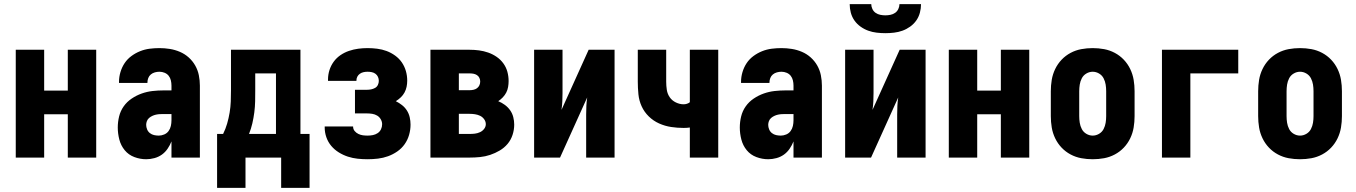

<svg xmlns="http://www.w3.org/2000/svg" viewBox="-20 -760 6540 926"><path d="M56 0V-520H193V-323H307V-520H444V0H307V-209H193V0Z M685 8Q656 8 628 -2.5Q600 -13 581.5 -35.5Q563 -58 555.5 -87Q548 -116 548 -145Q548 -172 554.5 -198.5Q561 -225 576.5 -247Q592 -269 615 -284.5Q638 -300 663.5 -309Q689 -318 715.5 -321Q742 -324 769 -324H807V-347Q807 -360 804 -372.5Q801 -385 793.5 -394.5Q786 -404 774 -409Q762 -414 749 -414Q738 -414 727 -411Q716 -408 707.5 -401Q699 -394 695 -383.5Q691 -373 691 -362V-360H554V-366Q554 -389 561 -412.5Q568 -436 581 -455.5Q594 -475 613.5 -489.5Q633 -504 655.5 -513Q678 -522 701.5 -525Q725 -528 749 -528Q774 -528 799 -524Q824 -520 847.5 -510Q871 -500 890 -483Q909 -466 921.5 -444Q934 -422 939 -397Q944 -372 944 -347V0H807V-78Q800 -60 788.5 -43Q777 -26 761 -14.5Q745 -3 725 2.5Q705 8 685 8ZM746 -106Q759 -106 772 -111.5Q785 -117 793 -128Q801 -139 804 -152.5Q807 -166 807 -180V-210H769Q760 -210 750.5 -209.5Q741 -209 732 -207Q723 -205 714.5 -201Q706 -197 699 -191Q692 -185 688.5 -176Q685 -167 685 -158Q685 -147 689.5 -136Q694 -125 703 -118Q712 -111 723 -108.5Q734 -106 746 -106Z M1027 146V-114H1056Q1068 -138 1075.5 -164Q1083 -190 1087.5 -217Q1092 -244 1093 -271Q1094 -298 1094 -325V-520H1429V-114H1473V146H1336V0H1164V146ZM1181 -114H1311V-406H1211V-325Q1211 -298 1210.5 -271.5Q1210 -245 1206.5 -218Q1203 -191 1197 -165Q1191 -139 1181 -114Z M1753 8Q1729 8 1705 5.5Q1681 3 1658 -4.5Q1635 -12 1614 -25Q1593 -38 1577.5 -56.5Q1562 -75 1554 -98Q1546 -121 1546 -145V-150H1683V-149Q1683 -137 1690.5 -128Q1698 -119 1708.5 -114Q1719 -109 1730 -107.5Q1741 -106 1753 -106Q1766 -106 1778.5 -108.5Q1791 -111 1801.5 -118Q1812 -125 1817.5 -136.5Q1823 -148 1823 -161Q1823 -173 1816.5 -184.5Q1810 -196 1799 -202.5Q1788 -209 1775.5 -211Q1763 -213 1750 -213H1692V-327H1750Q1760 -327 1770 -329Q1780 -331 1789 -336Q1798 -341 1802.5 -350.5Q1807 -360 1807 -370Q1807 -380 1803 -389Q1799 -398 1791 -404Q1783 -410 1773 -412Q1763 -414 1753 -414Q1743 -414 1733.5 -412Q1724 -410 1716 -404.5Q1708 -399 1703.5 -390.5Q1699 -382 1699 -372V-370H1562V-377Q1562 -400 1569 -422Q1576 -444 1589.5 -462.5Q1603 -481 1622 -494Q1641 -507 1663 -514.5Q1685 -522 1707.5 -525Q1730 -528 1753 -528Q1776 -528 1799.5 -525Q1823 -522 1844.5 -514Q1866 -506 1885.5 -492Q1905 -478 1918 -459Q1931 -440 1937.5 -417.5Q1944 -395 1944 -371Q1944 -356 1941 -341.5Q1938 -327 1931 -314Q1924 -301 1913 -290.5Q1902 -280 1889 -272Q1905 -264 1919 -253Q1933 -242 1942.5 -227Q1952 -212 1956 -194.5Q1960 -177 1960 -159Q1960 -134 1953 -109.5Q1946 -85 1931.5 -64.5Q1917 -44 1896 -29.5Q1875 -15 1851.5 -6.5Q1828 2 1803 5Q1778 8 1753 8Z M2056 0V-520H2245Q2268 -520 2290.5 -517Q2313 -514 2334.5 -506.5Q2356 -499 2375 -486Q2394 -473 2407.5 -454.5Q2421 -436 2427 -414Q2433 -392 2433 -369Q2433 -355 2430.5 -340.5Q2428 -326 2421.5 -313.5Q2415 -301 2405 -290.5Q2395 -280 2383 -272Q2400 -265 2415 -254Q2430 -243 2440.5 -228Q2451 -213 2455.5 -195Q2460 -177 2460 -159Q2460 -134 2452 -109.5Q2444 -85 2428 -66Q2412 -47 2390 -34Q2368 -21 2344 -13Q2320 -5 2295 -2.5Q2270 0 2245 0ZM2193 -325H2245Q2254 -325 2263.5 -327Q2273 -329 2280.5 -334.5Q2288 -340 2292 -348.5Q2296 -357 2296 -367Q2296 -376 2292 -384.5Q2288 -393 2280 -398Q2272 -403 2263 -404.5Q2254 -406 2245 -406H2193ZM2193 -114H2245Q2258 -114 2270.5 -115.5Q2283 -117 2295 -122.5Q2307 -128 2315 -138.5Q2323 -149 2323 -161Q2323 -174 2315 -185Q2307 -196 2295.5 -201.5Q2284 -207 2271 -209Q2258 -211 2245 -211H2193Z M2556 0V-520H2693V-312Q2693 -291 2692 -270.5Q2691 -250 2688 -230L2819 -520H2944V0H2807V-208Q2807 -229 2808 -249.5Q2809 -270 2812 -290L2681 0Z M3307 0V-145Q3300 -144 3292.5 -143.5Q3285 -143 3277 -143Q3247 -143 3217 -147.5Q3187 -152 3159 -164.5Q3131 -177 3109 -198.5Q3087 -220 3074.5 -247.5Q3062 -275 3059 -305.5Q3056 -336 3056 -366V-520H3193V-366Q3193 -346 3196 -326.5Q3199 -307 3210 -291Q3221 -275 3239.5 -266Q3258 -257 3277 -257Q3285 -257 3293 -259.5Q3301 -262 3307 -267V-520H3444V0Z M3685 8Q3656 8 3628 -2.5Q3600 -13 3581.5 -35.5Q3563 -58 3555.5 -87Q3548 -116 3548 -145Q3548 -172 3554.5 -198.5Q3561 -225 3576.5 -247Q3592 -269 3615 -284.5Q3638 -300 3663.5 -309Q3689 -318 3715.5 -321Q3742 -324 3769 -324H3807V-347Q3807 -360 3804 -372.5Q3801 -385 3793.5 -394.5Q3786 -404 3774 -409Q3762 -414 3749 -414Q3738 -414 3727 -411Q3716 -408 3707.5 -401Q3699 -394 3695 -383.5Q3691 -373 3691 -362V-360H3554V-366Q3554 -389 3561 -412.5Q3568 -436 3581 -455.5Q3594 -475 3613.5 -489.5Q3633 -504 3655.5 -513Q3678 -522 3701.5 -525Q3725 -528 3749 -528Q3774 -528 3799 -524Q3824 -520 3847.5 -510Q3871 -500 3890 -483Q3909 -466 3921.5 -444Q3934 -422 3939 -397Q3944 -372 3944 -347V0H3807V-78Q3800 -60 3788.5 -43Q3777 -26 3761 -14.5Q3745 -3 3725 2.5Q3705 8 3685 8ZM3746 -106Q3759 -106 3772 -111.5Q3785 -117 3793 -128Q3801 -139 3804 -152.5Q3807 -166 3807 -180V-210H3769Q3760 -210 3750.5 -209.5Q3741 -209 3732 -207Q3723 -205 3714.5 -201Q3706 -197 3699 -191Q3692 -185 3688.5 -176Q3685 -167 3685 -158Q3685 -147 3689.5 -136Q3694 -125 3703 -118Q3712 -111 3723 -108.5Q3734 -106 3746 -106Z M4056 0V-520H4193V-312Q4193 -291 4192 -270.5Q4191 -250 4188 -230L4319 -520H4444V0H4307V-208Q4307 -229 4308 -249.5Q4309 -270 4312 -290L4181 0ZM4250 -600Q4229 -600 4208 -602.5Q4187 -605 4167.5 -612Q4148 -619 4130.5 -631.5Q4113 -644 4101 -661Q4089 -678 4083.5 -698.5Q4078 -719 4078 -740H4182Q4182 -728 4187.5 -716.5Q4193 -705 4203 -698Q4213 -691 4225.5 -688.5Q4238 -686 4250 -686Q4262 -686 4274.5 -688.5Q4287 -691 4297 -698Q4307 -705 4312.5 -716.5Q4318 -728 4318 -740H4422Q4422 -719 4416.5 -698.5Q4411 -678 4399 -661Q4387 -644 4369.5 -631.5Q4352 -619 4332.5 -612Q4313 -605 4292 -602.5Q4271 -600 4250 -600Z M4556 0V-520H4693V-323H4807V-520H4944V0H4807V-209H4693V0Z M5250 8Q5222 8 5195 3Q5168 -2 5143.5 -15Q5119 -28 5100 -48Q5081 -68 5069 -93Q5057 -118 5052.5 -145Q5048 -172 5048 -200V-320Q5048 -348 5052.5 -375Q5057 -402 5069 -427Q5081 -452 5100 -472Q5119 -492 5143.5 -505Q5168 -518 5195 -523Q5222 -528 5250 -528Q5278 -528 5305 -523Q5332 -518 5356.5 -505Q5381 -492 5400 -472Q5419 -452 5431 -427Q5443 -402 5447.5 -375Q5452 -348 5452 -320V-200Q5452 -172 5447.5 -145Q5443 -118 5431 -93Q5419 -68 5400 -48Q5381 -28 5356.5 -15Q5332 -2 5305 3Q5278 8 5250 8ZM5250 -106Q5266 -106 5280.5 -114.5Q5295 -123 5302.5 -137.5Q5310 -152 5312.5 -168Q5315 -184 5315 -200V-320Q5315 -336 5312.5 -352Q5310 -368 5302.5 -382.5Q5295 -397 5280.5 -405.5Q5266 -414 5250 -414Q5234 -414 5219.5 -405.5Q5205 -397 5197.5 -382.5Q5190 -368 5187.5 -352Q5185 -336 5185 -320V-200Q5185 -184 5187.5 -168Q5190 -152 5197.5 -137.5Q5205 -123 5219.5 -114.5Q5234 -106 5250 -106Z M5584 0V-520H5952V-406H5721V0Z M6250 8Q6222 8 6195 3Q6168 -2 6143.5 -15Q6119 -28 6100 -48Q6081 -68 6069 -93Q6057 -118 6052.5 -145Q6048 -172 6048 -200V-320Q6048 -348 6052.5 -375Q6057 -402 6069 -427Q6081 -452 6100 -472Q6119 -492 6143.5 -505Q6168 -518 6195 -523Q6222 -528 6250 -528Q6278 -528 6305 -523Q6332 -518 6356.5 -505Q6381 -492 6400 -472Q6419 -452 6431 -427Q6443 -402 6447.5 -375Q6452 -348 6452 -320V-200Q6452 -172 6447.5 -145Q6443 -118 6431 -93Q6419 -68 6400 -48Q6381 -28 6356.5 -15Q6332 -2 6305 3Q6278 8 6250 8ZM6250 -106Q6266 -106 6280.5 -114.5Q6295 -123 6302.5 -137.5Q6310 -152 6312.5 -168Q6315 -184 6315 -200V-320Q6315 -336 6312.5 -352Q6310 -368 6302.5 -382.5Q6295 -397 6280.5 -405.5Q6266 -414 6250 -414Q6234 -414 6219.5 -405.5Q6205 -397 6197.5 -382.5Q6190 -368 6187.5 -352Q6185 -336 6185 -320V-200Q6185 -184 6187.5 -168Q6190 -152 6197.5 -137.5Q6205 -123 6219.5 -114.5Q6234 -106 6250 -106Z"/></svg>

Font: Iosevka Term Curly Heavy
Style: Regular
Weight: 900
Designer: Belleve Invis
Foundry: Belleve Invis
Version: Version 32.3.0